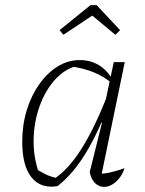

<svg xmlns="http://www.w3.org/2000/svg" viewBox="-20 -725 567 751"><path d="M205 3Q140 14 103.5 -31Q67 -76 67 -170Q67 -236 84.5 -293.5Q102 -351 133.5 -395.5Q165 -440 205.5 -465Q246 -490 292 -490Q334 -490 367 -470Q400 -450 419 -414L418 -399Q356 -453 251 -466L280 -467Q231 -454 193.5 -411.5Q156 -369 134.5 -308.5Q113 -248 111.5 -180.5Q110 -113 132 -49L108 -72Q133 -56 157 -44Q181 -32 210 -27L186 -22Q244 -57 297.5 -141Q351 -225 403 -360L419 -350Q369 -215 317.5 -129.5Q266 -44 205 3ZM373 -22 362 -45Q387 -45 413 -51Q439 -57 467 -67Q460 -45 447 -28.5Q434 -12 418.5 -3Q403 6 387 6Q366 6 351 -9.5Q336 -25 331 -52L379 -245L375 -247L425 -482H468ZM358 -705 450 -607 431 -589 341 -664 228 -589 213 -607 334 -705Z"/></svg>

Font: Piazzolla Thin Thin
Style: Italic
Weight: 250
Italic angle: -11.3°
Version: Version 2.005